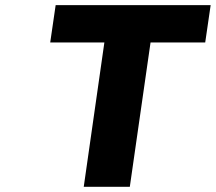

<svg xmlns="http://www.w3.org/2000/svg" viewBox="-20 -721 833 741"><path d="M173.8 -557.1 194.8 -701.2H793L772 -557.1H561L481 0H303.2L382.8 -557.1Z"/></svg>

Font: Trueno
Style: Bold Italic
Weight: 700
Designer: Julieta Ulanovsky
Foundry: Julieta Ulanovsky
Version: Version 3.001b | FøM Fix